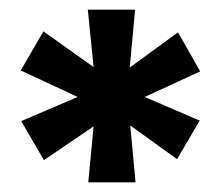

<svg xmlns="http://www.w3.org/2000/svg" viewBox="-20 -741 458 398"><path d="M163 -363 174 -479 71 -409 24 -490 141 -540 23 -595 70 -676 174 -602 162 -721H260L249 -601L349 -674L395 -593L280 -540L394 -491L347 -411L250 -481L261 -363Z"/></svg>

Font: Lexend SemiBold
Style: Regular
Weight: 600
Designer: Bonnie Shaver-Troup, Thomas Jockin
Foundry: Lexend
Version: Version 1.005; ttfautohint (v1.8.3)